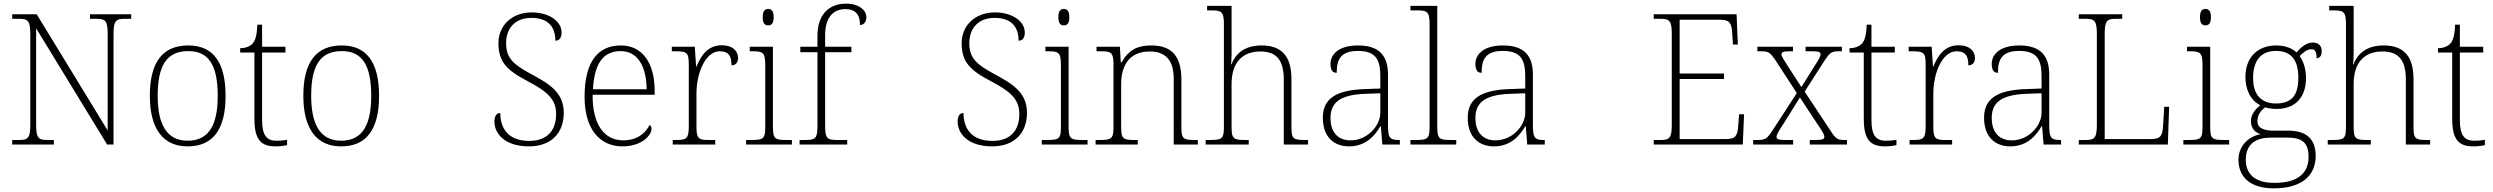

<svg xmlns="http://www.w3.org/2000/svg" viewBox="-20 -792 13661 1052"><path d="M47 0H275V-25H240C191 -25 178 -35 178 -109V-637L567 0H602V-605C602 -679 615 -689 664 -689H699V-714H473V-689H508C557 -689 570 -679 570 -606V-77L181 -714H47V-689H84C133 -689 146 -679 146 -606V-109C146 -35 133 -25 84 -25H47Z M1008 10C1144 10 1216 -79 1216 -267C1216 -458 1142 -543 1012 -543C873 -543 801 -454 801 -267C801 -79 879 10 1008 10ZM1008 -21C893 -21 844 -111 844 -267C844 -430 891 -512 1012 -512C1124 -512 1173 -434 1173 -267C1173 -116 1130 -21 1008 -21Z M1489 10C1510 10 1533 8 1553 3V-26C1532 -22 1516 -21 1494 -21C1440 -21 1416 -52 1416 -134V-504H1544V-536H1416V-657H1390C1388 -595 1377 -566 1362 -551C1347 -537 1324 -528 1296 -528V-504H1374V-142C1374 -30 1407 10 1489 10Z M1849 10C1985 10 2057 -79 2057 -267C2057 -458 1983 -543 1853 -543C1714 -543 1642 -454 1642 -267C1642 -79 1720 10 1849 10ZM1849 -21C1734 -21 1685 -111 1685 -267C1685 -430 1732 -512 1853 -512C1965 -512 2014 -434 2014 -267C2014 -116 1971 -21 1849 -21Z M2878 10C3003 10 3069 -66 3069 -174C3069 -288 2986 -334 2889 -387C2798 -436 2753 -471 2753 -555C2753 -635 2800 -694 2892 -694C2978 -694 3023 -650 3023 -569C3045 -569 3057 -585 3057 -614C3057 -674 2991 -724 2893 -724C2784 -724 2711 -651 2711 -556C2711 -453 2757 -407 2868 -349C2982 -289 3027 -247 3027 -167C3027 -79 2980 -20 2880 -20C2776 -20 2722 -76 2721 -173C2700 -173 2689 -154 2689 -127C2689 -56 2750 10 2878 10Z M3391 10C3496 10 3550 -51 3550 -86C3550 -97 3546 -103 3539 -107C3516 -61 3470 -23 3395 -23C3293 -23 3226 -106 3227 -273H3567V-294C3567 -452 3496 -543 3382 -543C3254 -543 3183 -451 3183 -262C3183 -88 3263 10 3391 10ZM3523 -303H3229C3236 -432 3277 -512 3381 -512C3475 -512 3522 -427 3523 -303Z M3666 0H3899V-25H3866C3809 -25 3796 -30 3796 -100V-280C3796 -393 3846 -511 3923 -511C3967 -511 3988 -492 3988 -434C4013 -434 4024 -452 4024 -475C4024 -515 3991 -544 3935 -544C3856 -544 3820 -485 3796 -427H3794L3787 -536H3661V-511H3676C3743 -511 3754 -506 3754 -439V-101C3754 -30 3740 -25 3684 -25H3666Z M4189 -653C4207 -653 4219 -663 4219 -698C4219 -732 4207 -743 4189 -743C4171 -743 4159 -732 4159 -698C4159 -663 4171 -653 4189 -653ZM4068 0H4319V-25H4293C4226 -25 4215 -30 4215 -98V-536H4088V-511H4103C4159 -511 4173 -506 4173 -435V-97C4173 -30 4162 -25 4095 -25H4068Z M4361 0H4622V-25H4571C4515 -25 4501 -30 4501 -101V-506H4645V-536H4501V-599C4501 -688 4539 -742 4612 -742C4676 -742 4692 -702 4692 -655C4710 -655 4727 -669 4727 -698C4727 -735 4688 -772 4616 -772C4518 -772 4459 -708 4459 -597V-536H4365V-506H4459V-101C4459 -30 4446 -25 4389 -25H4361Z M5416 10C5541 10 5607 -66 5607 -174C5607 -288 5524 -334 5427 -387C5336 -436 5291 -471 5291 -555C5291 -635 5338 -694 5430 -694C5516 -694 5561 -650 5561 -569C5583 -569 5595 -585 5595 -614C5595 -674 5529 -724 5431 -724C5322 -724 5249 -651 5249 -556C5249 -453 5295 -407 5406 -349C5520 -289 5565 -247 5565 -167C5565 -79 5518 -20 5418 -20C5314 -20 5260 -76 5259 -173C5238 -173 5227 -154 5227 -127C5227 -56 5288 10 5416 10Z M5809 -653C5827 -653 5839 -663 5839 -698C5839 -732 5827 -743 5809 -743C5791 -743 5779 -732 5779 -698C5779 -663 5791 -653 5809 -653ZM5688 0H5939V-25H5913C5846 -25 5835 -30 5835 -98V-536H5708V-511H5723C5779 -511 5793 -506 5793 -435V-97C5793 -30 5782 -25 5715 -25H5688Z M5983 0H6214V-25H6200C6134 -25 6123 -30 6123 -97V-331C6123 -419 6157 -510 6280 -510C6377 -510 6411 -449 6411 -361V0H6543V-25H6530C6463 -25 6453 -30 6453 -98V-356C6453 -483 6401 -543 6288 -543C6216 -543 6166 -522 6125 -450H6121L6116 -536H5988V-511H6011C6068 -511 6081 -505 6081 -439V-98C6081 -30 6070 -25 6003 -25H5983Z M6586 0H6822V-25H6806C6739 -25 6728 -30 6728 -97V-331C6728 -452 6789 -510 6886 -510C6976 -510 7014 -460 7014 -357V0H7147V-25H7133C7066 -25 7056 -30 7056 -98V-359C7056 -489 6998 -543 6892 -543C6794 -543 6748 -493 6727 -439H6725C6726 -449 6728 -473 6728 -494V-760H6594V-735H6616C6672 -735 6686 -730 6686 -659V-98C6686 -30 6675 -25 6608 -25H6586Z M7372 10C7467 10 7516 -54 7543 -100H7546L7554 0H7650V-25H7644C7592 -25 7585 -40 7585 -111V-383C7585 -485 7539 -543 7421 -543C7310 -543 7270 -490 7270 -443C7270 -408 7281 -393 7304 -393C7304 -467 7326 -513 7421 -513C7527 -513 7543 -454 7543 -371V-307L7460 -304C7301 -299 7228 -252 7228 -147C7228 -39 7291 10 7372 10ZM7380 -23C7302 -23 7270 -78 7270 -145C7270 -225 7315 -273 7462 -278L7543 -281V-174C7543 -104 7473 -23 7380 -23Z M7708 0H7959V-25H7933C7866 -25 7855 -30 7855 -98V-760H7708V-735H7743C7799 -735 7813 -730 7813 -659V-98C7813 -30 7802 -25 7735 -25H7708Z M8166 10C8261 10 8310 -54 8337 -100H8340L8348 0H8444V-25H8438C8386 -25 8379 -40 8379 -111V-383C8379 -485 8333 -543 8215 -543C8104 -543 8064 -490 8064 -443C8064 -408 8075 -393 8098 -393C8098 -467 8120 -513 8215 -513C8321 -513 8337 -454 8337 -371V-307L8254 -304C8095 -299 8022 -252 8022 -147C8022 -39 8085 10 8166 10ZM8174 -23C8096 -23 8064 -78 8064 -145C8064 -225 8109 -273 8256 -278L8337 -281V-174C8337 -104 8267 -23 8174 -23Z M9041 0H9529L9536 -166H9509L9504 -102C9500 -49 9490 -30 9436 -30H9183V-359H9426V-389H9183V-684H9404C9458 -684 9467 -665 9471 -612L9475 -548H9502L9495 -714H9041V-689H9078C9127 -689 9140 -679 9140 -605V-108C9140 -35 9127 -25 9078 -25H9041Z M9586 0H9805V-25H9760C9721 -25 9714 -31 9714 -42C9714 -55 9727 -75 9744 -101L9842 -258L9944 -103C9966 -71 9976 -54 9976 -43C9976 -31 9969 -25 9931 -25H9896V0H10100V-25H10086C10048 -25 10038 -32 10011 -74L9868 -290L9977 -460C10007 -505 10016 -511 10057 -511H10072V-536H9873V-511H9911C9947 -511 9955 -506 9955 -494C9955 -482 9943 -463 9926 -436L9850 -315L9770 -439C9753 -466 9741 -483 9741 -494C9741 -505 9747 -511 9786 -511H9804V-536H9609V-511H9631C9671 -511 9680 -503 9708 -462L9825 -282L9691 -76C9662 -32 9653 -25 9610 -25H9586Z M10307 10C10328 10 10351 8 10371 3V-26C10350 -22 10334 -21 10312 -21C10258 -21 10234 -52 10234 -134V-504H10362V-536H10234V-657H10208C10206 -595 10195 -566 10180 -551C10165 -537 10142 -528 10114 -528V-504H10192V-142C10192 -30 10225 10 10307 10Z M10443 0H10676V-25H10643C10586 -25 10573 -30 10573 -100V-280C10573 -393 10623 -511 10700 -511C10744 -511 10765 -492 10765 -434C10790 -434 10801 -452 10801 -475C10801 -515 10768 -544 10712 -544C10633 -544 10597 -485 10573 -427H10571L10564 -536H10438V-511H10453C10520 -511 10531 -506 10531 -439V-101C10531 -30 10517 -25 10461 -25H10443Z M10995 10C11090 10 11139 -54 11166 -100H11169L11177 0H11273V-25H11267C11215 -25 11208 -40 11208 -111V-383C11208 -485 11162 -543 11044 -543C10933 -543 10893 -490 10893 -443C10893 -408 10904 -393 10927 -393C10927 -467 10949 -513 11044 -513C11150 -513 11166 -454 11166 -371V-307L11083 -304C10924 -299 10851 -252 10851 -147C10851 -39 10914 10 10995 10ZM11003 -23C10925 -23 10893 -78 10893 -145C10893 -225 10938 -273 11085 -278L11166 -281V-174C11166 -104 11096 -23 11003 -23Z M11370 0H11858L11865 -207H11838L11832 -104C11829 -51 11820 -30 11766 -30H11512V-606C11512 -679 11525 -689 11574 -689H11608V-714H11370V-689H11407C11456 -689 11469 -679 11469 -605V-109C11469 -35 11456 -25 11407 -25H11370Z M12064 -653C12082 -653 12094 -663 12094 -698C12094 -732 12082 -743 12064 -743C12046 -743 12034 -732 12034 -698C12034 -663 12046 -653 12064 -653ZM11943 0H12194V-25H12168C12101 -25 12090 -30 12090 -98V-536H11963V-511H11978C12034 -511 12048 -506 12048 -435V-97C12048 -30 12037 -25 11970 -25H11943Z M12438 240C12592 240 12668 170 12668 62C12668 -28 12619 -76 12519 -76H12440C12387 -76 12349 -88 12349 -128C12349 -164 12368 -187 12392 -204C12402 -199 12437 -195 12453 -195C12561 -195 12615 -264 12615 -364C12615 -418 12599 -459 12580 -485C12603 -506 12619 -522 12646 -522C12666 -522 12673 -506 12673 -473C12692 -473 12701 -489 12701 -513C12701 -538 12686 -559 12652 -559C12612 -559 12581 -525 12563 -505C12540 -527 12501 -543 12453 -543C12343 -543 12283 -471 12283 -370C12283 -307 12307 -244 12365 -215C12343 -200 12313 -167 12313 -129C12313 -89 12336 -66 12366 -57C12307 -46 12245 2 12245 83C12245 180 12312 240 12438 240ZM12450 -225C12375 -225 12325 -268 12325 -364C12325 -468 12375 -513 12450 -513C12530 -513 12573 -468 12573 -365C12573 -262 12529 -225 12450 -225ZM12441 210C12323 210 12285 151 12285 83C12285 -7 12346 -38 12421 -38H12513C12588 -38 12629 -15 12629 67C12629 157 12571 210 12441 210Z M12734 0H12970V-25H12954C12887 -25 12876 -30 12876 -97V-331C12876 -452 12937 -510 13034 -510C13124 -510 13162 -460 13162 -357V0H13295V-25H13281C13214 -25 13204 -30 13204 -98V-359C13204 -489 13146 -543 13040 -543C12942 -543 12896 -493 12875 -439H12873C12874 -449 12876 -473 12876 -494V-760H12742V-735H12764C12820 -735 12834 -730 12834 -659V-98C12834 -30 12823 -25 12756 -25H12734Z M13531 10C13552 10 13575 8 13595 3V-26C13574 -22 13558 -21 13536 -21C13482 -21 13458 -52 13458 -134V-504H13586V-536H13458V-657H13432C13430 -595 13419 -566 13404 -551C13389 -537 13366 -528 13338 -528V-504H13416V-142C13416 -30 13449 10 13531 10Z"/></svg>

Font: Noto Serif Sinhala ExtraLight
Style: Regular
Weight: 200
Designer: Jelle Bosma - Monotype Design Team
Foundry: Monotype Imaging Inc.
Version: Version 2.007